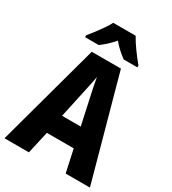

<svg xmlns="http://www.w3.org/2000/svg" viewBox="-220 -1111 1035 1158"><g transform="rotate(30 297.5 -531.5)"><path d="M426 -66 392 -222H205L170 -66H0L195 -781H398L595 -66ZM326 -527Q318 -562 310.5 -598.5Q303 -635 298 -665Q294 -638 285 -597.5Q276 -557 270 -528L233 -357H363ZM376 -997Q394 -964 422.5 -924.5Q451 -885 480 -850V-837H385Q366 -851 342.5 -871.5Q319 -892 298 -918Q275 -891 252 -870.5Q229 -850 211 -837H116V-850Q132 -869 152.5 -896Q173 -923 191.5 -950Q210 -977 220 -997Z"/></g></svg>

Font: Noto Sans Malayalam UI Condensed ExtraBold
Style: Regular
Weight: 800
Width: 3
Designer: Jelle Bosma - Monotype Design Team
Foundry: Monotype Imaging Inc.
Version: Version 2.104; ttfautohint (v1.8.4.7-5d5b)